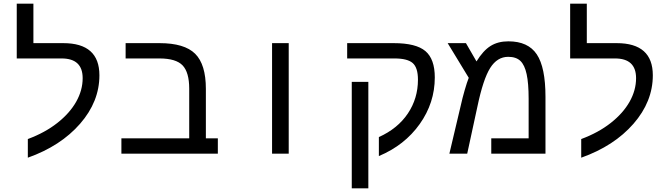

<svg xmlns="http://www.w3.org/2000/svg" viewBox="-20 -833 3641 1041"><path d="M130.9 -79.1Q224.1 -113.8 291 -166.5Q357.9 -219.2 393.1 -281.5Q428.2 -343.8 428.2 -409.2Q428.2 -516.1 314 -516.1H70.8V-813H161.1V-599.1H323.2Q519 -599.1 519 -424.8Q519 -282.2 414.1 -161.9Q309.1 -41.5 130.9 22Z M661.1 -516.1V-599.1H845.2Q980 -599.1 1038.1 -541.5Q1096.2 -483.9 1096.2 -351.1V-83H1161.1V0H638.2V-83H1005.9V-352.1Q1005.9 -440.9 970 -478.5Q934.1 -516.1 844.2 -516.1Z M1455.1 -599.1H1545.4V0H1455.1Z M1977.1 -389.2V188H1887.2V-389.2ZM1862.3 -599.1H2115.2Q2235.8 -599.1 2286.6 -555.9Q2337.4 -512.7 2337.4 -413.1Q2337.4 -275.4 2255.6 -160.4Q2173.8 -45.4 2034.2 13.2V-89.8Q2136.2 -135.7 2191.2 -217.5Q2246.1 -299.3 2246.1 -400.9Q2246.1 -466.3 2217.5 -491.2Q2189 -516.1 2119.1 -516.1H1862.3Z M2736.3 -608.9Q2843.3 -608.9 2890.4 -538.3Q2937.5 -467.8 2937.5 -308.1V0H2643.6V-83H2846.2V-296.9Q2846.2 -381.3 2835.4 -430.9Q2824.7 -480.5 2801.5 -502.7Q2778.3 -524.9 2735.4 -524.9Q2675.8 -524.9 2637.7 -464.4Q2599.6 -403.8 2568.4 -254.9L2513.2 0H2416.5L2478.5 -262.2Q2486.8 -300.3 2499.5 -344.2Q2512.2 -388.2 2521.5 -411.1L2407.2 -599.1H2506.3L2563.5 -500Q2599.6 -558.6 2639.6 -583.7Q2679.7 -608.9 2736.3 -608.9Z M3131.3 -79.1Q3224.6 -113.8 3291.5 -166.5Q3358.4 -219.2 3393.6 -281.5Q3428.7 -343.8 3428.7 -409.2Q3428.7 -516.1 3314.5 -516.1H3071.3V-813H3161.6V-599.1H3323.7Q3519.5 -599.1 3519.5 -424.8Q3519.5 -282.2 3414.6 -161.9Q3309.6 -41.5 3131.3 22Z"/></svg>

Font: Cousine
Style: Regular
Weight: 400
Monospace: yes
Designer: Steve Matteson
Foundry: Monotype Imaging Inc.
Version: Version 1.21